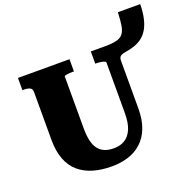

<svg xmlns="http://www.w3.org/2000/svg" viewBox="-152 -1039 1218 1211"><g transform="rotate(-20 457.0 -433.5)"><path d="M95 -271V-592Q95 -614 79.5 -621Q64 -628 41 -628H30V-710H376V-628H365Q356 -628 346.5 -627.5Q337 -627 329 -625.5Q321 -624 316 -622.5Q311 -621 311 -618V-271Q311 -220 319.5 -184.5Q328 -149 345.5 -127.5Q363 -106 388.5 -96Q414 -86 449 -86Q491 -86 522 -105Q553 -124 570.5 -164.5Q588 -205 588 -271V-609Q588 -614 583 -617.5Q578 -621 569 -623Q560 -625 550 -626.5Q540 -628 530 -628H519V-710H614Q664 -710 693 -717.5Q722 -725 736.5 -744Q751 -763 756.5 -796.5Q762 -830 764 -884H914Q913 -828 903.5 -787.5Q894 -747 877 -719Q860 -691 836.5 -673.5Q813 -656 785 -646.5Q757 -637 725 -632Q710 -630 699.5 -626Q689 -622 683.5 -614Q678 -606 678 -592V-271Q678 -194 657 -139.5Q636 -85 597.5 -50Q559 -15 508 1Q457 17 397 17Q328 17 272.5 0.5Q217 -16 177 -50.5Q137 -85 116 -140Q95 -195 95 -271Z"/></g></svg>

Font: Roboto Serif 20pt ExtraBold
Style: Regular
Weight: 800
Version: Version 1.008